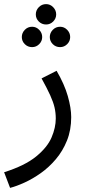

<svg xmlns="http://www.w3.org/2000/svg" viewBox="-45 -683 432 933"><path d="M4 230 -25 154Q76 122 130.5 77.5Q185 33 205.5 -15Q226 -63 226 -107Q226 -135 220 -161Q214 -187 199 -220Q184 -253 157 -302L230 -339Q268 -274 284.5 -216Q301 -158 301 -114Q301 -51 280.5 0Q260 51 226.5 90.5Q193 130 153.5 158Q114 186 74.5 204Q35 222 4 230ZM179 -564Q158 -564 143.5 -578.5Q129 -593 129 -613Q129 -633 143.5 -648Q158 -663 179 -663Q199 -663 213.5 -648Q228 -633 228 -613Q228 -593 213.5 -578.5Q199 -564 179 -564ZM111 -454Q90 -454 75.5 -468.5Q61 -483 61 -503Q61 -523 75.5 -538Q90 -553 111 -553Q131 -553 145.5 -538Q160 -523 160 -503Q160 -483 145.5 -468.5Q131 -454 111 -454ZM247 -454Q226 -454 211.5 -468.5Q197 -483 197 -503Q197 -523 211.5 -538Q226 -553 247 -553Q267 -553 281.5 -538Q296 -523 296 -503Q296 -483 281.5 -468.5Q267 -454 247 -454Z"/></svg>

Font: Go Noto Kurrent-Regular
Style: Regular
Weight: 400
Designer: Monotype Design Team
Foundry: Monotype Imaging Inc.
Version: Version 2.012; ttfautohint (v1.8.4.7-5d5b)